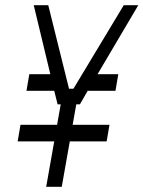

<svg xmlns="http://www.w3.org/2000/svg" viewBox="-20 -721 553 740"><path d="M391 -176H249L218 -1H158L189 -176H48L59 -240H200L214 -319H202L189 -371H82L93 -435H174L110 -701H166L246 -379H263L457 -701H513L356 -435H436L425 -371H318L288 -319H274L260 -240H402L391 -176Z"/></svg>

Font: Marvel
Style: Italic
Weight: 400
Italic angle: -12°
Designer: Carolina Trebol
Foundry: Carolina Trebol
Version: Version 1.001